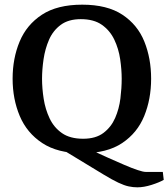

<svg xmlns="http://www.w3.org/2000/svg" viewBox="-20 -647 721 822"><path d="M371 -5Q406 12 443 28.5Q480 45 512.5 59Q545 73 569 81Q593 89 604 89H677L681 123Q662 134 629 144.5Q596 155 568 155Q550 155 531 151Q512 147 486.5 135Q461 123 423 100L245 -8ZM332 9Q227 9 161 -34.5Q95 -78 64.5 -150.5Q34 -223 34 -310Q34 -397 64 -469Q94 -541 159.5 -584Q225 -627 332 -627Q439 -627 504 -584Q569 -541 598 -469Q627 -397 627 -310Q627 -223 597.5 -150.5Q568 -78 503 -34.5Q438 9 332 9ZM336 -53Q390 -53 423 -78Q456 -103 473 -142Q490 -181 495.5 -225.5Q501 -270 501 -310Q501 -349 494.5 -393.5Q488 -438 469.5 -477Q451 -516 416.5 -540.5Q382 -565 326 -565Q273 -565 240 -540.5Q207 -516 190 -477Q173 -438 166.5 -393.5Q160 -349 160 -310Q160 -269 167 -224Q174 -179 192.5 -140Q211 -101 245.5 -77Q280 -53 336 -53Z"/></svg>

Font: Manuale SemiBold
Style: Regular
Weight: 600
Version: Version 1.002